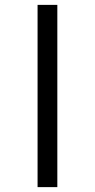

<svg xmlns="http://www.w3.org/2000/svg" viewBox="-20 -744 390 787"><path d="M134 23V-724H215V23Z"/></svg>

Font: LXGW WenKai TC
Style: Bold
Weight: 700
Designer: LXGW / Fontworks Inc.
Foundry: LXGW / Fontworks Inc.
Version: Version 1.330;April 28, 2024